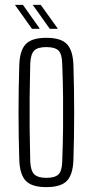

<svg xmlns="http://www.w3.org/2000/svg" viewBox="-20 -761 380 787"><path d="M170 6Q110 6 85.5 -20Q61 -46 59 -106Q56 -199 56 -299.5Q56 -400 59 -494Q61 -554 85.5 -580Q110 -606 170 -606Q230 -606 254.5 -580Q279 -554 281 -494Q284 -401 284 -300Q284 -199 281 -106Q279 -46 254.5 -20Q230 6 170 6ZM170 -32Q205 -32 219.5 -46Q234 -60 235 -98Q238 -175 238.5 -237.5Q239 -300 238.5 -362Q238 -424 235 -501Q234 -540 219.5 -554Q205 -568 170 -568Q135 -568 120.5 -554Q106 -540 104 -501Q102 -424 101.5 -362Q101 -300 101.5 -237.5Q102 -175 104 -98Q106 -60 121 -46Q136 -32 170 -32ZM111 -643 42 -740V-741H74L142 -645V-643ZM115 -740V-741H147L216 -645V-643H184Z"/></svg>

Font: Big Shoulders Display Light
Style: Regular
Weight: 300
Designer: Patric King
Foundry: XO Type Co
Version: Version 1.000; ttfautohint (v1.8.2)